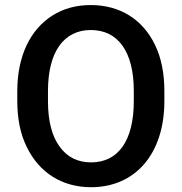

<svg xmlns="http://www.w3.org/2000/svg" viewBox="-20 -741 729 770"><path d="M639.2 -375C639.2 -446.8 627 -508.3 602.1 -560.1C552.7 -663.1 461.4 -720.7 344.2 -720.7C286.1 -720.7 235.4 -707 190.9 -679.2C102.5 -623.5 49.3 -518.1 49.3 -375V-335.9C49.3 -264.2 62 -202.6 87.4 -151.4C137.7 -47.9 229.5 9.8 345.2 9.8C520.5 9.8 639.2 -121.6 639.2 -335.9ZM516.6 -335.9C516.6 -177.2 454.6 -89.8 345.2 -89.8C291.5 -89.8 249.5 -110.8 218.8 -153.3C188 -195.8 172.4 -256.3 172.4 -335.9V-376C172.4 -534.2 236.8 -620.6 344.2 -620.6C453.1 -620.6 516.6 -534.2 516.6 -376Z"/></svg>

Font: Vazirmatn Medium
Style: Regular
Weight: 500
Designer: Saber Rastikerdar
Foundry: Saber Rastikerdar
Version: Version 33.003